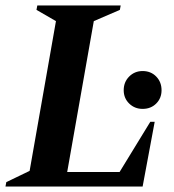

<svg xmlns="http://www.w3.org/2000/svg" viewBox="-34 -680 635 700"><path d="M-14 0 -11 -16 74 -57 170 -603 99 -644 102 -660H406L403 -644L308 -603L211 -53H402L514 -236H530L486 0ZM486 -283Q457 -283 437 -302.5Q417 -322 417 -351Q417 -381 437 -401Q457 -421 486 -421Q516 -421 535.5 -401Q555 -381 555 -351Q555 -322 535.5 -302.5Q516 -283 486 -283Z"/></svg>

Font: Spectral SC
Style: Bold Italic
Weight: 700
Italic angle: -10°
Designer: Jean-Baptiste Levee
Foundry: Production Type
Version: Version 2.001